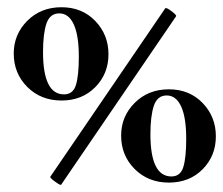

<svg xmlns="http://www.w3.org/2000/svg" viewBox="-20 -500 617 531"><path d="M119 -11 437 -477Q440 -480 454.5 -469Q469 -458 467 -455L149 11Q147 13 132.5 2.5Q118 -8 119 -11ZM18 -352Q18 -405 55.5 -442.5Q93 -480 150 -480Q207 -480 243.5 -442Q280 -404 280 -350Q280 -296 243.5 -259Q207 -222 150 -222Q93 -222 55.5 -259.5Q18 -297 18 -352ZM198 -343Q198 -402 184 -432.5Q170 -463 144 -463Q118 -463 108.5 -435Q99 -407 99 -356Q99 -239 157 -239Q182 -239 190 -265Q198 -291 198 -343ZM315 -125Q315 -178 352.5 -215.5Q390 -253 447 -253Q504 -253 540.5 -215Q577 -177 577 -123Q577 -69 540.5 -32Q504 5 447 5Q390 5 352.5 -32.5Q315 -70 315 -125ZM495 -116Q495 -175 481 -205.5Q467 -236 441 -236Q415 -236 405.5 -207.5Q396 -179 396 -129Q396 -12 454 -12Q479 -12 487 -38Q495 -64 495 -116Z"/></svg>

Font: Cormorant SC
Style: Bold
Weight: 700
Designer: Christian Thalmann (Catharsis Fonts)
Foundry: Catharsis Fonts
Version: Version 4.000